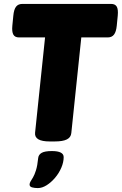

<svg xmlns="http://www.w3.org/2000/svg" viewBox="-20 -720 622 980"><path d="M234 2Q155 2 159 -42L210 -529H77Q56 -529 48 -543.5Q40 -558 43 -589L48 -640Q51 -672 62 -686Q73 -700 94 -700H547Q568 -700 576 -686Q584 -672 581 -640L576 -589Q573 -558 562 -543.5Q551 -529 530 -529H395L344 -41Q342 -19 321.5 -8.5Q301 2 259 2ZM173 240Q157 240 144 236.5Q131 233 131 222Q131 214 136 206Q141 198 148.5 185.5Q156 173 163.5 149.5Q171 126 175 86Q177 69 193 60Q209 51 245 51Q305 51 305 82Q305 108 293 136Q281 164 261 187.5Q241 211 218 225.5Q195 240 173 240Z"/></svg>

Font: Asap Black
Style: Italic
Weight: 900
Italic angle: -6°
Designer: Pablo Cosgaya
Foundry: Omnibus-Type
Version: Version 3.001